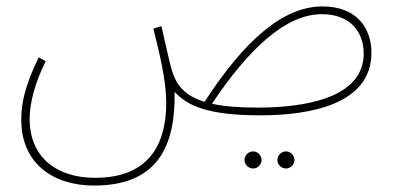

<svg xmlns="http://www.w3.org/2000/svg" viewBox="-20 -345 1224 596"><path d="M272 231C470 231 525 108 522 -60C561 -17 624 13 788 13C942 13 1133 -21 1133 -181C1133 -257 1088 -325 981 -325C859 -325 739 -220 615 -29C555 -47 529 -79 515 -122C506 -150 499 -188 481 -264L456 -256C476 -177 496 -94 496 -26C496 84 457 207 275 207C159 207 72 146 72 24C72 -27 90 -92 122 -155L100 -167C56 -76 46 -23 46 27C46 159 141 231 272 231ZM979 -301C1069 -301 1109 -244 1109 -179C1109 -37 917 -11 780 -11C720 -11 674 -15 638 -23C751 -192 866 -301 979 -301ZM868 178C882 178 894 166 894 152C894 137 882 125 868 125C853 125 841 137 841 152C841 166 853 178 868 178ZM766 178C780 178 792 166 792 152C792 137 780 125 766 125C751 125 739 137 739 152C739 166 751 178 766 178Z"/></svg>

Font: Noto Sans Arabic UI SmCn Th
Style: Regular
Weight: 100
Width: 4
Designer: Monotype Design Team, Nadine Chahine and Nizar Qandah
Foundry: Monotype Imaging Inc.
Version: Version 2.010